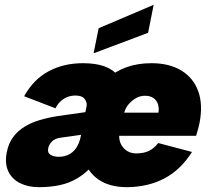

<svg xmlns="http://www.w3.org/2000/svg" viewBox="-20 -769 875 796"><path d="M507 7Q433 7 387 -25.5Q341 -58 325 -117.5Q309 -177 325 -256Q348 -375 421.5 -441Q495 -507 608 -507Q682 -507 732 -476.5Q782 -446 802 -390.5Q822 -335 807 -258Q805 -248 801.5 -235Q798 -222 793 -206H474Q474 -184 483.5 -167.5Q493 -151 509 -142Q525 -133 544 -133Q576 -133 597.5 -143.5Q619 -154 636 -176L776 -139Q729 -65 662 -29.5Q595 6 507 7ZM637 -302Q640 -322 634.5 -338Q629 -354 615.5 -363Q602 -372 581 -372Q561 -372 543.5 -362Q526 -352 513 -336.5Q500 -321 495 -302ZM375 -186 372 -92Q339 -53 303.5 -31.5Q268 -10 228 -1.5Q188 7 141 7Q97 7 63.5 -9.5Q30 -26 14.5 -58.5Q-1 -91 8 -137Q15 -174 34 -200Q53 -226 81.5 -243.5Q110 -261 145.5 -271.5Q181 -282 221 -288L334 -304L339 -329Q342 -343 331.5 -358Q321 -373 292 -373Q266 -373 244 -359Q222 -345 210 -320L80 -370Q119 -440 181.5 -473.5Q244 -507 324 -507Q429 -507 468.5 -455.5Q508 -404 490 -312L471 -217ZM316 -210 230 -198Q208 -195 195.5 -182.5Q183 -170 180 -155Q176 -136 189 -127.5Q202 -119 224 -119Q246 -119 264.5 -128Q283 -137 295.5 -155Q308 -173 314 -200ZM617 -749 594 -633 368 -548 389 -652Z"/></svg>

Font: Albert Sans Black
Style: Italic
Weight: 900
Italic angle: -11.25°
Designer: Andreas Rasmussen
Foundry: a.Foundry
Version: Version 1.025